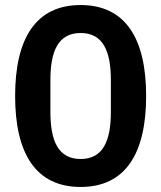

<svg xmlns="http://www.w3.org/2000/svg" viewBox="-20 -730 640 762"><path d="M300 12C478 12 560 -121 560 -349C560 -577 478 -710 300 -710C122 -710 40 -577 40 -349C40 -121 122 12 300 12ZM300 -99C211 -99 180 -171 180 -286V-412C180 -527 211 -599 300 -599C389 -599 420 -527 420 -412V-286C420 -171 389 -99 300 -99Z"/></svg>

Font: IBM Plex Thai Looped SemiBold
Style: Regular
Weight: 600
Designer: Mike Abbink, Paul van der Laan, Pieter van Rosmalen, Ben Mitchell, Mark Frömberg
Foundry: Bold Monday
Version: Version 1.0